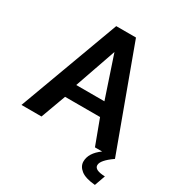

<svg xmlns="http://www.w3.org/2000/svg" viewBox="-210 -844 1092 1179"><g transform="rotate(30 336.0 -255.0)"><path d="M668 124 641 200Q571 194 539.5 169Q508 144 508 110Q508 50 577 0H526L460 -177H212L147 0H5L267 -710H407L668 0Q593 52 593 87Q593 122 668 124ZM235 -274H435L337 -567Z"/></g></svg>

Font: Raleway-v4020
Style: Bold
Weight: 700
Designer: Matt McInerney, Pablo Impallari, Rodrigo Fuenzalida
Foundry: Matt McInerney, Pablo Impallari, Rodrigo Fuenzalida
Version: Version 4.020;PS 004.020;hotconv 1.0.88;makeotf.lib2.5.64775